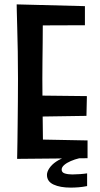

<svg xmlns="http://www.w3.org/2000/svg" viewBox="-20 -721 456 875"><path d="M58 3Q58 3 58.5 -18.5Q59 -40 59.5 -76.5Q60 -113 60.5 -160Q61 -207 61.5 -259Q62 -311 62 -362Q62 -426 61 -486.5Q60 -547 58.5 -595.5Q57 -644 56.5 -672.5Q56 -701 56 -701L176 -689Q176 -689 175.5 -666.5Q175 -644 175 -607.5Q175 -571 174.5 -527Q174 -483 173.5 -440Q173 -397 173 -362Q173 -327 173.5 -280Q174 -233 174.5 -185Q175 -137 175.5 -96Q176 -55 176.5 -29.5Q177 -4 177 -4ZM58 3 116 -86 379 -81V0ZM112 -189V-286L376 -283L374 -193ZM104 -605 56 -701 367 -693V-606ZM302 134Q254 134 224 120Q194 106 194 76Q194 62 205 45.5Q216 29 236 15.5Q256 2 283 -6L342 0Q321 5 302.5 13Q284 21 272.5 31Q261 41 261 52Q261 65 275.5 69.5Q290 74 310 74Q325 74 345 72.5Q365 71 377 69V127Q357 131 338.5 132.5Q320 134 302 134Z"/></svg>

Font: Truculenta
Style: Bold
Weight: 700
Designer: Ivan Castro, Eva Sanz & Omnibus-Type Team
Foundry: Omnibus-Type
Version: Version 1.002